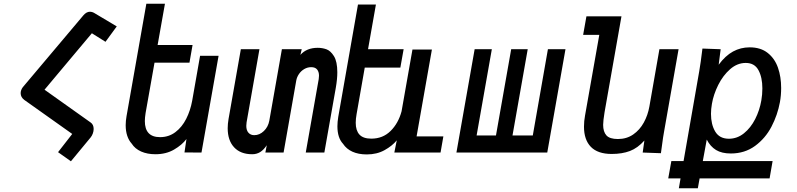

<svg xmlns="http://www.w3.org/2000/svg" viewBox="-20 -812 4240 1022"><path d="M364.5 -99 109.5 -280Q90 -294.5 90 -316Q90 -332.5 101.5 -348L423.5 -730Q440 -749.5 458.5 -749.5Q472.5 -749.5 486.5 -740L601.5 -671.5L541.5 -589.5L469 -635Q374 -522 279 -408.5L217 -334.5L462.5 -160Q478.5 -149 478.5 -125.5Q478.5 -113.5 474 -101.2Q469.5 -89 462.5 -80.5L357.5 46.5L289 -2Z M681 -47.5Q665.5 -64.5 657.2 -89.5Q649 -114.5 649 -145.5Q649 -168 653.5 -193.5L759 -792H858L819 -572.5H1005L988.5 -478.5H802.5L755 -210.5Q751 -185.5 751 -167.5Q751 -82 832 -82Q878.5 -82 913.8 -108.8Q949 -135.5 971.2 -179.5Q993.5 -223.5 1003 -276L1045 -515H1143.5L1052.5 0L962 -0.5L972.5 -72Q949 -40.5 906.5 -15.8Q864 9 807.5 9Q764 9 731.2 -5.5Q698.5 -20 681 -47.5Z M1192 -129.5Q1192 -152.5 1196.5 -178.5L1262 -550H1361L1292.5 -160.5Q1291 -151 1291 -142Q1291 -118.5 1302.5 -105.5Q1314 -92.5 1333.5 -92.5Q1361.5 -92.5 1384.5 -114.5Q1407.5 -136.5 1413.5 -169.5L1480.5 -550H1586L1579 -520Q1612.5 -557.5 1671 -557.5Q1695 -557.5 1717.2 -549.8Q1739.5 -542 1757.5 -513.2Q1775.5 -484.5 1775.5 -427Q1775.5 -391.5 1767.5 -345L1706.5 0H1607.5L1676.5 -391Q1678 -401 1678 -409Q1678 -429.5 1668 -442Q1658 -454.5 1636.5 -454.5Q1616.5 -454.5 1599.2 -444.2Q1582 -434 1571 -417.5Q1560 -401 1557 -383.5L1489.5 0H1392.5L1400 -39Q1383.5 -14 1364.8 -2.5Q1346 9 1322.5 9Q1260.5 9 1226.2 -27.8Q1192 -64.5 1192 -129.5Z M1806 -46.5Q1776 -78.5 1776 -139.5Q1776 -163 1780.5 -190L1885.5 -788H1981L1939 -550H2128.5L2111 -452H1921.5L1878 -204Q1873.5 -179.5 1873.5 -158.5Q1873.5 -117.5 1893.2 -95.8Q1913 -74 1956.5 -74Q2018 -74 2059.2 -115Q2100.5 -156 2117.5 -219.5L2175.5 -548.5H2279L2197.5 -86H2340L2325 0H2079L2092 -65Q2068 -35.5 2027 -12.8Q1986 10 1932.5 10Q1888 10 1856 -4.5Q1824 -19 1806 -46.5Z M2893 0H2409.5L2506.5 -550H2598L2517 -91H2620L2701 -550H2789L2708 -91H2816L2896.5 -550H2990Z M3088.5 -137.5Q3088.5 -167.5 3094 -196.5L3170 -626.5H3084L3101.5 -725H3288L3198 -214.5Q3190.5 -168.5 3190.5 -147.5Q3190.5 -110.5 3208 -91.2Q3225.5 -72 3269 -72Q3315.5 -72 3350.5 -96.2Q3385.5 -120.5 3407 -159.8Q3428.5 -199 3436.5 -244.5L3490 -550H3592L3515.5 -115.5Q3509.5 -84 3503.5 -36.5L3498 3.5L3401 0L3410 -64Q3374.5 -24 3333 -8.2Q3291.5 7.5 3236 7.5Q3162 7.5 3125.2 -30.2Q3088.5 -68 3088.5 -137.5Z M3553.5 45.5H3618.5L3702 -433Q3710.5 -483 3717 -538L3719 -553.5L3816 -550L3805.5 -467.5Q3841 -515.5 3881.8 -537.8Q3922.5 -560 3970.5 -560Q4029 -560 4066.5 -530.2Q4104 -500.5 4121 -451.8Q4138 -403 4138 -344Q4138 -304 4131.5 -268.5Q4119 -200 4086.5 -137.8Q4054 -75.5 3999 -35.2Q3944 5 3870 5Q3822 5 3791.5 -13.5Q3761 -32 3742 -69L3721 45.5H4092.5L4076.5 137.5H3704L3694.5 190H3593.5L3602.5 137.5H3537ZM4032.5 -277.5Q4038 -309 4038 -341.5Q4038 -400 4017.2 -438.5Q3996.5 -477 3949.5 -477Q3904.5 -477 3866.5 -443.8Q3828.5 -410.5 3803.2 -360Q3778 -309.5 3769.5 -259.5Q3764.5 -231 3764.5 -206Q3764.5 -149.5 3787.2 -111.5Q3810 -73.5 3860 -73.5Q3904 -73.5 3940 -102.5Q3976 -131.5 3999.8 -178.2Q4023.5 -225 4032.5 -277.5Z"/></svg>

Font: JuliaMono Medium
Style: Italic
Weight: 500
Italic angle: -9°
Monospace: yes
Designer: cormullion
Foundry: corm
Version: Version 0.054; ttfautohint (v1.8.4)